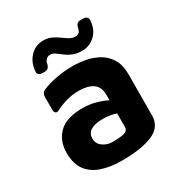

<svg xmlns="http://www.w3.org/2000/svg" viewBox="-169 -828 911 965"><g transform="rotate(-30 286.0 -345.5)"><path d="M261 15Q199 15 149 -0.5Q99 -16 69 -53.5Q39 -91 39 -158Q39 -228 83 -270.5Q127 -313 220 -313Q259 -313 295.5 -303Q332 -293 358 -279V-311Q358 -357 328.5 -377.5Q299 -398 246 -398Q213 -398 178.5 -389Q144 -380 116 -365Q102 -357 93.5 -361.5Q85 -366 85 -382V-455Q85 -479 103 -487Q133 -501 182 -511Q231 -521 287 -521Q316 -521 353.5 -514.5Q391 -508 426 -489.5Q461 -471 483.5 -436Q506 -401 506 -344L505 -105Q504 -40 440 -12.5Q376 15 261 15ZM187 -155Q187 -125 211.5 -107.5Q236 -90 266 -90Q317 -90 337.5 -97Q358 -104 358 -125V-203Q322 -215 281 -215Q187 -215 187 -155ZM178 -592Q171 -566 149 -566H134Q121 -566 113.5 -573Q106 -580 108 -593Q112 -642 143 -674Q174 -706 219 -706Q245 -706 265.5 -696.5Q286 -687 303.5 -674Q321 -661 337 -651.5Q353 -642 371 -642Q398 -642 403 -674Q406 -687 412 -694Q418 -701 431 -701H449Q462 -701 469.5 -693.5Q477 -686 475 -672Q470 -620 438 -591.5Q406 -563 365 -563Q333 -563 310.5 -572.5Q288 -582 271.5 -595Q255 -608 241.5 -617.5Q228 -627 213 -627Q199 -627 189.5 -617Q180 -607 178 -592Z"/></g></svg>

Font: Pitagon Sans
Style: Bold
Weight: 700
Designer: Travis Tran
Foundry: Pitagon
Version: Version 1.001; ttfautohint (v1.8.4.7-5d5b);gftools[0.9.26]